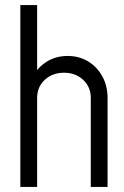

<svg xmlns="http://www.w3.org/2000/svg" viewBox="-20 -735 488 755"><path d="M60 0V-500H126V0ZM337 0V-350H403V0ZM337 -350Q337 -393 307 -421Q277 -449 232 -449L246 -515Q291 -515 326.5 -493.5Q362 -472 382.5 -434.5Q403 -397 403 -350ZM88 -350Q88 -397 109 -434.5Q130 -472 165.5 -493.5Q201 -515 246 -515L232 -449Q186 -449 156 -421Q126 -393 126 -350ZM60 0V-715H126V0Z"/></svg>

Font: Akshar Light
Style: Regular
Weight: 300
Designer: Tall Chai
Foundry: Tall Chai
Version: Version 1.100